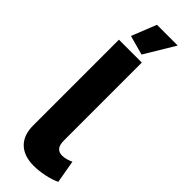

<svg xmlns="http://www.w3.org/2000/svg" viewBox="-305 -927 949 949"><g transform="rotate(45 169.0 -453.0)"><path d="M53 -730H213V-187Q213 -154 225 -140Q237 -126 259 -126Q274 -126 289.5 -130.5Q305 -135 317 -141L338 -21Q308 -7 269 1Q230 9 196 9Q128 9 90.5 -27Q53 -63 53 -131ZM184 -757 82 -785 134 -915H279Z"/></g></svg>

Font: Raleway ExtraBold
Style: Regular
Weight: 800
Designer: Matt McInerney, Pablo Impallari, Rodrigo Fuenzalida
Foundry: Matt McInerney, Pablo Impallari, Rodrigo Fuenzalida
Version: Version 4.026